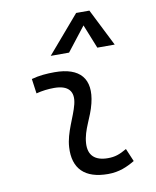

<svg xmlns="http://www.w3.org/2000/svg" viewBox="-89 -863 763 941"><g transform="rotate(-10 293.0 -392.5)"><path d="M479.5 -95.7C442.9 -74.7 420.4 -66.9 385.3 -66.9C320.3 -66.9 288.1 -98.1 292 -157.7C296.4 -225.6 335 -275.4 351.6 -345.2C380.9 -464.4 326.7 -527.3 200.2 -527.3C161.6 -527.3 123 -524.4 85 -513.7L95.2 -440.4C125 -448.2 154.8 -451.7 184.6 -451.7C254.9 -451.7 284.2 -418.5 268.1 -355C252.9 -293.9 211.4 -226.1 207 -153.3C200.2 -46.4 257.3 9.8 372.6 9.8C427.7 9.8 468.3 -8.3 506.8 -31.2ZM420.9 -794.9H355L195.8 -609.4H287.1L379.9 -728.5L427.7 -609.4H514.2Z"/></g></svg>

Font: Cascadia Mono NF SemiLight
Style: Italic
Weight: 350
Italic angle: -10°
Monospace: yes
Designer: Aaron Bell
Foundry: Saja Typeworks
Version: Version 2404.023